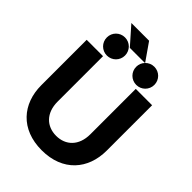

<svg xmlns="http://www.w3.org/2000/svg" viewBox="-287 -1143 1285 1285"><g transform="rotate(45 355.0 -500.5)"><path d="M407.2 -829.6C407.2 -781.7 445.3 -743.7 493.2 -743.7C541 -743.7 579.1 -781.7 579.1 -829.6C579.1 -877.4 541 -915.5 493.2 -915.5C468.8 -915.5 447.3 -905.8 431.6 -889.6L345.2 -1013.7H177.2L287.6 -888.7H430.7C416 -873.5 407.2 -852.5 407.2 -829.6ZM129.4 -829.6C129.4 -781.7 167.5 -743.7 215.3 -743.7C263.2 -743.7 301.3 -781.7 301.3 -829.6C301.3 -877.4 263.2 -915.5 215.3 -915.5C167.5 -915.5 129.4 -877.4 129.4 -829.6ZM200.2 -722.7H45.4V-293C45.4 -117.2 155.8 13.2 355 13.2C554.2 13.2 664.6 -117.2 664.6 -293V-722.7H509.8V-293C509.8 -184.1 444.3 -123.5 355 -123.5C265.6 -123.5 200.2 -184.1 200.2 -293Z"/></g></svg>

Font: Giphurs ExtraBold
Style: Regular
Weight: 800
Version: Version 1.000